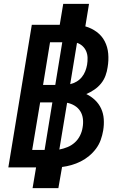

<svg xmlns="http://www.w3.org/2000/svg" viewBox="-20 -863 640 990"><path d="M148 107 166 0H23L144 -735H288L306 -843H439L420 -727Q452 -718 478.5 -698.5Q505 -679 520 -650Q535 -621 538 -586.5Q541 -552 535 -517Q532 -495 524 -473Q516 -451 501 -432.5Q486 -414 466 -400.5Q446 -387 425 -378Q450 -366 470 -347Q490 -328 501.5 -303Q513 -278 515 -249Q517 -220 512 -190Q508 -166 499.5 -142Q491 -118 475.5 -97Q460 -76 439.5 -59Q419 -42 396 -30.5Q373 -19 348.5 -12Q324 -5 300 -2L281 107ZM202 -425H265L301 -645H238ZM342 -429Q359 -433 374.5 -442Q390 -451 401.5 -465Q413 -479 419.5 -495.5Q426 -512 429 -529Q432 -547 431.5 -565Q431 -583 424.5 -598.5Q418 -614 405.5 -625.5Q393 -637 377 -642ZM210 -90 250 -335H187L146 -90ZM286 -92Q307 -96 328 -104.5Q349 -113 366 -128.5Q383 -144 393 -164.5Q403 -185 406 -206Q410 -228 407.5 -250Q405 -272 394 -289.5Q383 -307 365 -318Q347 -329 326 -333Z"/></svg>

Font: Iosevka SS04 XBd Ex
Style: Italic
Weight: 800
Width: 7
Italic angle: -9°
Monospace: yes
Designer: Belleve Invis
Foundry: Belleve Invis
Version: Version 19.0.0; ttfautohint (v1.8.4)